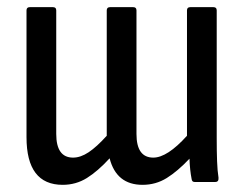

<svg xmlns="http://www.w3.org/2000/svg" viewBox="-20 -508 680 536"><path d="M155 8Q54 8 54 -125V-479Q54 -488 63 -488H128Q137 -488 137 -479V-134Q137 -68 184 -68Q205 -68 227.5 -83Q250 -98 278 -129V-479Q278 -488 287 -488H352Q361 -488 361 -479V-134Q361 -68 408 -68Q447 -68 502 -129V-479Q502 -488 511 -488H576Q585 -488 585 -479V-122Q585 -85 586 -58Q587 -31 590 -12Q591 0 581 0H523Q516 0 515 -8Q510 -33 509 -65Q476 -30 445.5 -11Q415 8 378 8Q305 8 286 -66Q253 -30 222.5 -11Q192 8 155 8Z"/></svg>

Font: Sofia Sans Condensed Medium
Style: Regular
Weight: 500
Designer: Botio Nikoltchev, Ani Petrova
Foundry: lettersoup
Version: Version 4.101; ttfautohint (v1.8.4.7-5d5b)